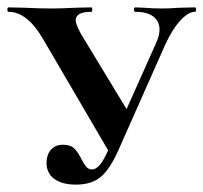

<svg xmlns="http://www.w3.org/2000/svg" viewBox="-24 -488 551 520"><path d="M-1 -456Q-4 -456 -4 -462Q-4 -468 -1 -468L44 -467Q84 -465 116 -465Q141 -465 179 -467L223 -468Q226 -468 226 -462Q226 -456 223 -456Q181 -456 181 -433Q181 -422 196 -395L330 -174L277 -67L91 -385Q49 -456 -1 -456ZM408 -408Q408 -430 391.5 -443Q375 -456 342 -456Q339 -456 339 -462Q339 -468 342 -468L367 -467Q389 -465 415 -465Q435 -465 461 -467L504 -468Q507 -468 507 -462Q507 -456 504 -456Q486 -456 464 -432Q442 -408 423 -366L297 -82Q274 -30 249 -9Q224 12 182 12Q144 12 123 -3.5Q102 -19 102 -47Q102 -68 113.5 -82Q125 -96 147 -96Q167 -96 177.5 -85.5Q188 -75 197 -56Q204 -43 210 -36Q216 -29 225 -29Q235 -29 245.5 -40.5Q256 -52 269 -81L399 -372Q408 -392 408 -408Z"/></svg>

Font: Cormorant SC
Style: Bold
Weight: 700
Designer: Christian Thalmann (Catharsis Fonts)
Foundry: Catharsis Fonts
Version: Version 4.000